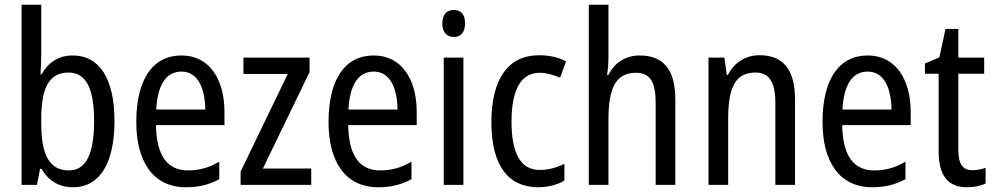

<svg xmlns="http://www.w3.org/2000/svg" viewBox="-20 -780 4195 810"><path d="M154 -553V-760H71V0H136L149 -68H155C185 -17 228 10 289 10C398 10 463 -88 463 -269C463 -451 398 -546 287 -546C227 -546 184 -517 155 -466H151C152 -493 154 -524 154 -553ZM269 -474C344 -474 377 -405 377 -270C377 -129 342 -61 271 -61C188 -61 154 -127 154 -260V-275C154 -395 179 -474 269 -474Z M746 -546C624 -546 555 -445 555 -265C555 -102 623 10 765 10C819 10 862 -1 905 -24V-98C861 -72 820 -61 773 -61C685 -61 640 -125 638 -252H927V-308C927 -444 864 -546 746 -546ZM746 -478C815 -478 845 -407 846 -318H639C645 -425 682 -478 746 -478Z M1293 0V-69H1089L1286 -476V-537H1007V-468H1194L995 -56V0Z M1557 -546C1435 -546 1366 -445 1366 -265C1366 -102 1434 10 1576 10C1630 10 1673 -1 1716 -24V-98C1672 -72 1631 -61 1584 -61C1496 -61 1451 -125 1449 -252H1738V-308C1738 -444 1675 -546 1557 -546ZM1557 -478C1626 -478 1656 -407 1657 -318H1450C1456 -425 1493 -478 1557 -478Z M1895 -738C1865 -738 1846 -719 1846 -681C1846 -644 1865 -624 1895 -624C1924 -624 1942 -644 1942 -681C1942 -719 1925 -738 1895 -738ZM1935 -537H1852V0H1935Z M2251 10C2290 10 2331 0 2361 -18V-89C2329 -73 2294 -63 2257 -63C2178 -63 2138 -131 2138 -266C2138 -403 2178 -473 2258 -473C2285 -473 2316 -464 2343 -452L2368 -521C2339 -537 2300 -547 2254 -547C2125 -547 2053 -448 2053 -265C2053 -80 2125 10 2251 10Z M2547 -543V-760H2464V0H2547V-278C2547 -410 2579 -473 2663 -473C2722 -473 2746 -435 2746 -347V0H2829V-360C2829 -484 2781 -546 2678 -546C2622 -546 2572 -517 2547 -464H2541C2545 -487 2547 -515 2547 -543Z M3184 -547C3128 -547 3078 -518 3051 -464H3046L3036 -537H2969V0H3052V-279C3052 -413 3083 -474 3168 -474C3226 -474 3251 -431 3251 -347V0H3334V-360C3334 -488 3283 -547 3184 -547Z M3641 -546C3519 -546 3450 -445 3450 -265C3450 -102 3518 10 3660 10C3714 10 3757 -1 3800 -24V-98C3756 -72 3715 -61 3668 -61C3580 -61 3535 -125 3533 -252H3822V-308C3822 -444 3759 -546 3641 -546ZM3641 -478C3710 -478 3740 -407 3741 -318H3534C3540 -425 3577 -478 3641 -478Z M4082 -62C4040 -62 4023 -90 4023 -148V-469H4132V-537H4023V-658H3969L3943 -538L3882 -512V-469H3940V-140C3940 -34 3984 10 4059 10C4089 10 4118 4 4138 -6V-72C4122 -66 4101 -62 4082 -62Z"/></svg>

Font: Noto Sans Bengali Condensed
Style: Regular
Weight: 400
Width: 3
Designer: Jelle Bosma - Monotype Design Team
Foundry: Monotype Imaging Inc.
Version: Version 2.003